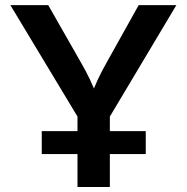

<svg xmlns="http://www.w3.org/2000/svg" viewBox="-20 -748 747 768"><path d="M290 0V-281.7L21.5 -727.5H172.9L303.2 -499Q323.7 -463.9 339.8 -429.9Q356 -396 373 -349.6H338.9Q355.5 -396.5 371.6 -430.7Q387.7 -464.8 407.2 -499L534.7 -727.5H685.5L419.4 -281.7V0ZM147 -131.8V-223.6H563V-131.8Z"/></svg>

Font: Inter 17pt SemiBold
Style: Regular
Weight: 600
Version: Version 4.001;git-66647c0bb